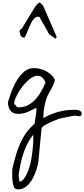

<svg xmlns="http://www.w3.org/2000/svg" viewBox="-20 -928 632 1438"><path d="M85.9 476.6Q81.1 461.9 77.6 449.2Q74.2 436.5 73.2 425.3Q72.3 414.1 71.8 402.8Q71.3 391.6 71.3 376Q71.3 374 71.3 368.7Q71.3 363.3 71.3 356.9Q71.3 350.6 71.8 345.2Q72.3 339.8 72.3 337.9Q83 290 96.2 243.7Q109.4 197.3 127.9 153.8Q146.5 110.4 172.9 71.8Q199.2 33.2 238.3 0Q239.3 -4.9 241.2 -19.5Q243.2 -34.2 246.1 -49.8Q249 -65.4 250.5 -79.6Q252 -93.8 252.9 -100.6Q252.9 -102.5 252.4 -109.9Q252 -117.2 252 -119.1H249Q214.8 -101.6 183.6 -88.4Q152.3 -75.2 115.2 -75.2Q94.7 -75.2 80.6 -82Q66.4 -88.9 57.6 -100.6Q48.8 -112.3 44.4 -127.9Q40 -143.6 39.1 -162.1L62.5 -233.4Q71.3 -257.8 84.5 -285.6Q97.7 -313.5 114.7 -338.9Q131.8 -364.3 154.3 -385.3Q176.8 -406.2 205.1 -415Q243.2 -420.9 275.9 -413.1Q308.6 -405.3 333 -390.6Q357.4 -376 372.6 -358.9Q387.7 -341.8 390.6 -329.1Q388.7 -314.5 381.8 -298.3Q375 -282.2 366.7 -266.1Q358.4 -250 350.1 -236.8Q341.8 -223.6 337.9 -214.8Q330.1 -197.3 324.2 -177.7Q318.4 -158.2 314 -137.7Q309.6 -117.2 307.1 -96.2Q304.7 -75.2 304.7 -57.6V-43Q354.5 -72.3 412.1 -88.9Q469.7 -105.5 526.4 -105.5Q533.2 -105.5 544.4 -105.5Q555.7 -105.5 565.9 -103Q576.2 -100.6 584 -94.2Q591.8 -87.9 591.8 -76.2Q591.8 -57.6 571.3 -57.6Q568.4 -57.6 557.6 -59.1Q546.9 -60.5 543 -62.5Q536.1 -61.5 519.5 -58.6Q502.9 -55.7 483.4 -51.8Q463.9 -47.9 447.3 -43.9Q430.7 -40 423.8 -39.1Q420.9 -38.1 412.6 -34.7Q404.3 -31.2 394.5 -27.3Q384.8 -23.4 375.5 -20Q366.2 -16.6 363.3 -13.7Q355.5 -11.7 345.2 -6.3Q335 -1 325.2 4.4Q315.4 9.8 308.1 14.2Q300.8 18.6 300.8 19.5L291 33.2L267.6 280.3Q264.6 305.7 253.4 341.8Q242.2 377.9 223.6 411.1Q205.1 444.3 178.2 467.3Q151.4 490.2 117.2 490.2Q107.4 490.2 100.1 487.8Q92.8 485.4 85.9 476.6ZM119.1 380.9Q120.1 389.6 121.6 406.2Q123 422.9 127.9 433.6Q146.5 428.7 162.1 406.7Q177.7 384.8 188.5 357.4Q199.2 330.1 206.1 303.2Q212.9 276.4 214.8 261.7Q218.8 239.3 221.2 219.2Q223.6 199.2 225.6 181.2Q227.5 163.1 228.5 145.5Q229.5 127.9 229.5 107.4Q229.5 104.5 229 94.2Q228.5 84 228.5 81.1Q202.1 115.2 184.6 150.4Q167 185.5 154.8 222.2Q142.6 258.8 134.3 298.3Q126 337.9 119.1 380.9ZM95.7 -143.6Q98.6 -135.7 104 -129.9Q109.4 -124 119.1 -124Q159.2 -124 190.9 -141.1Q222.7 -158.2 247.1 -185.5Q271.5 -212.9 289.6 -245.1Q307.6 -277.3 320.3 -309.6V-313.5Q304.7 -345.7 284.7 -355Q264.6 -364.3 242.7 -357.9Q220.7 -351.6 198.2 -332.5Q175.8 -313.5 155.8 -289.6Q135.7 -265.6 120.1 -239.3Q104.5 -212.9 95.7 -190.9Q86.9 -168.9 85.9 -155.3Q85 -141.6 95.7 -143.6ZM263.7 -802.7Q250 -802.7 237.8 -791Q225.6 -779.3 216.3 -761.7Q207 -744.1 198.7 -724.6Q190.4 -705.1 183.6 -687.5Q176.8 -669.9 170.9 -658.2Q165 -646.5 160.2 -646.5Q147.5 -646.5 139.2 -654.8Q130.9 -663.1 130.9 -676.8Q130.9 -677.7 128.9 -681.6Q127 -685.5 126.5 -690.9Q126 -696.3 128.9 -702.1Q131.8 -708 142.6 -712.9L247.1 -883.8Q248 -884.8 251.5 -888.2Q254.9 -891.6 258.8 -895.5Q262.7 -899.4 266.1 -902.8Q269.5 -906.2 271.5 -908.2H276.4H279.3Q282.2 -906.2 286.1 -902.3Q290 -898.4 293.9 -895Q297.9 -891.6 300.8 -888.2Q303.7 -884.8 303.7 -883.8L403.3 -654.3V-651.4V-646.5Q402.3 -645.5 398.9 -642.6Q395.5 -639.6 393.6 -638.7Q380.9 -649.4 372.6 -654.8Q364.3 -660.2 357.4 -664.6Q350.6 -668.9 345.2 -675.8Q339.8 -682.6 334 -698.2L279.3 -793.9Q277.3 -800.8 272.9 -801.8Q268.6 -802.7 263.7 -802.7Z"/></svg>

Font: Cedarville Cursive
Style: Regular
Weight: 400
Designer: Kimberly Geswein
Foundry: Kimberly Geswein
Version: Version 1.001 2010